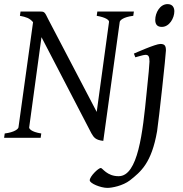

<svg xmlns="http://www.w3.org/2000/svg" viewBox="-20 -671 890 935"><path d="M141 -563 70 -51C69 -43 51 -27 3 -21L0 0H178L181 -21C130 -29 122 -45 122 -50C122 -53 123 -60 182 -490L425 -22C437 -1 446 11 483 15L563 -564C564 -572 580 -588 629 -594L632 -615H454L451 -594C497 -586 511 -573 511 -565L451 -126L215 -577C197 -614 197 -615 171 -615H80L77 -594C107 -588 124 -583 141 -563ZM796 -651C759 -651 736 -609 736 -574C736 -551 747 -540 768 -540C805 -540 829 -583 829 -616C829 -632 822 -651 796 -651ZM761 -457C737 -457 637 -412 632 -410L639 -392C645 -393 678 -404 688 -404C702 -404 708 -398 708 -371C708 -362 703 -301 694 -219C675 -25 652 187 558 187H557C501 187 479 147 471 147C459 147 417 188 417 207C417 222 470 244 503 244C525 244 578 234 613 207C666 165 718 123 745 -32C754 -91 788 -406 788 -425C788 -447 783 -457 761 -457Z"/></svg>

Font: Temporarium
Style: Italic
Weight: 400
Italic angle: -7°
Version: Version 1.1